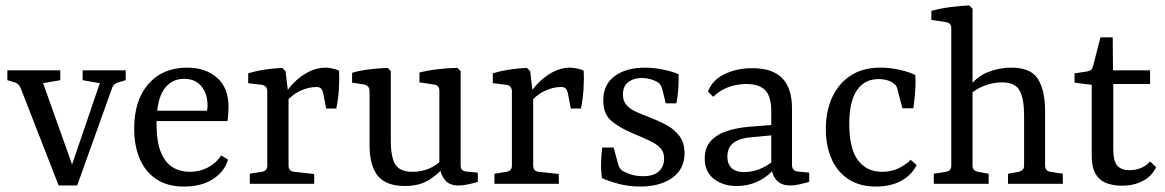

<svg xmlns="http://www.w3.org/2000/svg" viewBox="-20 -674 4270 704"><path d="M346 -369 283 -380V-416H441V-380L414 -372Q397 -367 392 -354L263 6H218ZM247 6H195L55 -353Q48 -368 34 -372L7 -380V-416H201V-380L138 -369L260 -27Z M472 -202Q472 -307 524.5 -366.5Q577 -426 666 -426Q734 -426 776 -389Q818 -352 818 -281Q818 -271 817 -256.5Q816 -242 814 -230H529V-268H739Q740 -273 740.5 -277Q741 -281 741 -287Q741 -330 718.5 -357.5Q696 -385 655 -385Q608 -385 581 -346Q554 -307 554 -220Q554 -154 570 -115.5Q586 -77 613.5 -60.5Q641 -44 677 -44Q712 -44 742.5 -60Q773 -76 791 -104L816 -89Q803 -44 760.5 -17Q718 10 655 10Q593 10 552.5 -17.5Q512 -45 492 -92.5Q472 -140 472 -202Z M1020 -321Q1033 -345 1056.5 -369.5Q1080 -394 1110.5 -410Q1141 -426 1173 -426Q1184 -426 1198.5 -423Q1213 -420 1223 -415Q1225 -385 1222.5 -346.5Q1220 -308 1213 -276H1176L1165 -333Q1162 -345 1156.5 -350Q1151 -355 1140 -355Q1111 -355 1080 -340.5Q1049 -326 1024 -295ZM1038 -322V-67Q1038 -46 1059 -44L1132 -36V0H896V-37L940 -44Q960 -47 960 -67V-338Q960 -360 940 -363L890 -369V-405Q919 -414 952.5 -419Q986 -424 1015 -425L1027 -413Z M1612 -66Q1586 -34 1551 -13Q1516 8 1465 8Q1396 8 1365.5 -29Q1335 -66 1335 -143V-340Q1335 -359 1316 -364L1271 -371V-407Q1301 -416 1336 -420Q1371 -424 1402 -425L1413 -413V-157Q1413 -98 1429.5 -71Q1446 -44 1493 -44Q1523 -44 1551 -55Q1579 -66 1603 -90ZM1732 -7Q1719 -3 1699 1.5Q1679 6 1661 6Q1627 6 1611 -14.5Q1595 -35 1591 -66V-341Q1591 -361 1572 -364L1518 -372V-408Q1549 -416 1587.5 -420.5Q1626 -425 1658 -425L1669 -413V-69Q1669 -56 1674.5 -51Q1680 -46 1690 -45L1732 -41Z M1917 -321Q1930 -345 1953.5 -369.5Q1977 -394 2007.5 -410Q2038 -426 2070 -426Q2081 -426 2095.5 -423Q2110 -420 2120 -415Q2122 -385 2119.5 -346.5Q2117 -308 2110 -276H2073L2062 -333Q2059 -345 2053.5 -350Q2048 -355 2037 -355Q2008 -355 1977 -340.5Q1946 -326 1921 -295ZM1935 -322V-67Q1935 -46 1956 -44L2029 -36V0H1793V-37L1837 -44Q1857 -47 1857 -67V-338Q1857 -360 1837 -363L1787 -369V-405Q1816 -414 1849.5 -419Q1883 -424 1912 -425L1924 -413Z M2187 -21Q2183 -51 2184 -79.5Q2185 -108 2188 -133H2230L2245 -78Q2250 -56 2262 -48Q2272 -42 2291.5 -35Q2311 -28 2338 -28Q2376 -28 2395.5 -45.5Q2415 -63 2415 -93Q2415 -116 2402 -130.5Q2389 -145 2364 -157Q2339 -169 2303 -184Q2254 -204 2223 -229.5Q2192 -255 2192 -305Q2192 -365 2234.5 -395.5Q2277 -426 2345 -426Q2377 -426 2411 -419Q2445 -412 2468 -402Q2469 -375 2467 -348Q2465 -321 2460 -295H2421L2409 -345Q2406 -355 2402 -362Q2398 -369 2389 -374Q2380 -379 2367.5 -383Q2355 -387 2338 -388Q2306 -389 2285 -374Q2264 -359 2264 -327Q2264 -303 2278 -288Q2292 -273 2313.5 -263.5Q2335 -254 2359 -245Q2393 -232 2423 -216Q2453 -200 2471.5 -175Q2490 -150 2490 -112Q2490 -54 2445 -22Q2400 10 2328 10Q2285 10 2248 0Q2211 -10 2187 -21Z M2681 8Q2631 8 2597.5 -18Q2564 -44 2564 -93Q2564 -135 2588.5 -159.5Q2613 -184 2650 -195Q2687 -206 2725 -209L2823 -217V-179L2738 -171Q2694 -168 2670.5 -151Q2647 -134 2647 -100Q2647 -73 2662.5 -58Q2678 -43 2709 -43Q2742 -43 2774.5 -58Q2807 -73 2824 -95L2833 -76Q2812 -39 2771.5 -15.5Q2731 8 2681 8ZM2576 -338Q2591 -380 2636 -402Q2681 -424 2739 -424Q2812 -424 2848 -387.5Q2884 -351 2884 -276V-69Q2884 -47 2906 -45L2947 -41V-7Q2937 -4 2916 1Q2895 6 2877 6Q2847 6 2829.5 -11Q2812 -28 2808 -61V-265Q2808 -321 2785.5 -343.5Q2763 -366 2717 -366Q2683 -366 2652 -355Q2621 -344 2595 -319Z M3008 -201Q3008 -266 3031 -316.5Q3054 -367 3098.5 -396.5Q3143 -426 3209 -426Q3244 -426 3279 -418Q3314 -410 3336 -399Q3338 -370 3335.5 -337.5Q3333 -305 3329 -277H3289L3273 -337Q3271 -348 3268 -355Q3265 -362 3258 -367Q3249 -375 3234 -379.5Q3219 -384 3201 -384Q3150 -384 3122 -343Q3094 -302 3094 -219Q3094 -130 3125.5 -87Q3157 -44 3215 -44Q3248 -44 3275 -57Q3302 -70 3319 -88L3341 -69Q3323 -32 3284.5 -11Q3246 10 3192 10Q3131 10 3090 -17.5Q3049 -45 3028.5 -92.5Q3008 -140 3008 -201Z M3404 0V-37L3448 -44Q3468 -47 3468 -66V-571Q3468 -590 3448 -593L3395 -601V-634Q3426 -643 3464.5 -648Q3503 -653 3534 -654L3546 -642V-67Q3546 -48 3566 -44L3605 -37V0ZM3676 0V-37L3715 -44Q3723 -46 3729 -51Q3735 -56 3735 -67V-252Q3735 -312 3718.5 -342Q3702 -372 3654 -372Q3619 -372 3585 -358Q3551 -344 3524 -317L3527 -348Q3559 -392 3601 -409Q3643 -426 3688 -426Q3760 -426 3786 -384Q3812 -342 3812 -266V-67Q3812 -47 3832 -44L3877 -37V0Z M3983 -363 3920 -371V-405L3966 -412Q3976 -414 3981 -418.5Q3986 -423 3988 -432L4015 -537H4060L4061 -416H4197V-366H4062V-129Q4062 -81 4077.5 -65.5Q4093 -50 4121 -50Q4144 -50 4163.5 -58Q4183 -66 4197 -82L4219 -61Q4203 -27 4169.5 -10Q4136 7 4094 7Q4064 7 4038.5 -2Q4013 -11 3998 -35Q3983 -59 3983 -103Z"/></svg>

Font: Yrsa
Style: Regular
Weight: 400
Designer: Anna Giedrys (Yrsa+Rasa design), David Brezina (Yrsa art-direction, Rasa art-direction, design)
Foundry: Rosetta Type Foundry
Version: Version 2.004